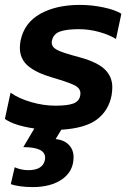

<svg xmlns="http://www.w3.org/2000/svg" viewBox="-20 -515 539 783"><path d="M24 236 40 167Q50 172 65 175.5Q80 179 95 179Q154 179 163 138Q164 135 164 128Q164 85 75 85L120 9Q38 -3 0 -30L23 -137Q57 -113 107.5 -98.5Q158 -84 206 -84Q254 -84 278 -92.5Q302 -101 307 -124Q308 -128 308 -134Q308 -155 284.5 -167Q261 -179 196 -198Q127 -218 94 -246.5Q61 -275 61 -320Q61 -334 64 -350Q79 -422 144 -458.5Q209 -495 306 -495Q354 -495 401.5 -485Q449 -475 475 -459L453 -356Q426 -373 385 -384.5Q344 -396 301 -396Q252 -396 225 -386.5Q198 -377 192 -350Q191 -347 191 -341Q191 -327 203.5 -317.5Q216 -308 244 -299Q272 -290 306 -281Q378 -261 408 -231.5Q438 -202 438 -159Q438 -144 435 -126Q423 -64 375.5 -28Q328 8 230 14L207 52Q242 56 261 76Q280 96 280 126Q280 183 234 215.5Q188 248 113 248Q86 248 61.5 244.5Q37 241 24 236Z"/></svg>

Font: Prompt Medium
Style: Italic
Weight: 500
Italic angle: -12°
Designer: Katatrad Team
Foundry: CadsonDemak
Version: Version 1.001